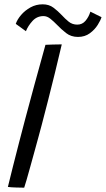

<svg xmlns="http://www.w3.org/2000/svg" viewBox="-20 -866 490 889"><path d="M92 3Q79 3 54.5 2.2Q30 1.5 16.5 -0.5Q25.5 -38 39.5 -93.5Q53.5 -149 68.8 -208.2Q84 -267.5 97 -316Q115 -384 138.8 -471.2Q162.5 -558.5 190.5 -658.5Q199.5 -659 225 -659.8Q250.5 -660.5 266 -660.5Q251 -596.5 234.5 -529Q218 -461.5 202 -399Q186 -336.5 173 -287Q167.5 -266 158.5 -233.2Q149.5 -200.5 139.5 -163.8Q129.5 -127 119.8 -92.5Q110 -58 102.8 -32.2Q95.5 -6.5 92 3ZM53 -755.5Q60 -776 77.8 -796.8Q95.5 -817.5 121.2 -831.8Q147 -846 177.5 -846Q207 -846 227.5 -830.5Q248 -815 265.5 -796.5Q281.5 -779 298.2 -765.5Q315 -752 338 -752Q361 -752 376 -769.8Q391 -787.5 398.5 -812L450 -786.5Q446 -772.5 432.5 -750.8Q419 -729 396 -712Q373 -695 341 -695Q309 -695 286 -713Q263 -731 244 -751Q228.5 -767 213.2 -779.2Q198 -791.5 181.5 -791.5Q151 -791.5 130.5 -769Q110 -746.5 100 -721.5Z"/></svg>

Font: Grandstander Light
Style: Italic
Weight: 300
Italic angle: -15°
Designer: Tyler Finck
Foundry: Etcetera Type Co
Version: Version 1.200; ttfautohint (v1.8.3)